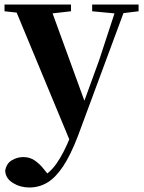

<svg xmlns="http://www.w3.org/2000/svg" viewBox="-27 -561 637 852"><path d="M103 271Q63 271 30.5 251Q-2 231 -4 197Q1 165 25 150.5Q49 136 77 136Q105 136 127 151Q149 166 167 189L198 227L162 251L143 234Q190 212 222.5 166.5Q255 121 286 44L317 -28L326 -55L413 -294L494 -541H535L319 42Q286 128 252.5 178Q219 228 182.5 249.5Q146 271 103 271ZM289 78 32 -541H192L350 -107L356 -97ZM-7 -511V-541H288V-511L192 -500H94ZM382 -511V-541H588V-511L506 -501H487Z"/></svg>

Font: Noto Serif TC ExtraBold
Style: Regular
Weight: 800
Designer: Ryoko NISHIZUKA 西塚涼子 (kana & ideographs); Frank Grießhammer (Latin, Greek & Cyrillic); Wenlong ZHANG 张文龙 (bopomofo); San
Foundry: Adobe
Version: Version 2.002-H1;hotconv 1.1.0;makeotfexe 2.6.0